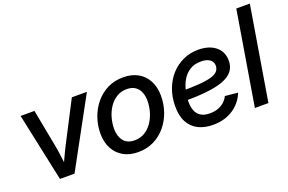

<svg xmlns="http://www.w3.org/2000/svg" viewBox="-94 -1058 2099 1399"><g transform="rotate(-20 955.0 -358.5)"><path d="M173.3 0 60.5 -529.3H168L224.1 -233.9Q232.4 -189 237.8 -144Q243.2 -99.1 249 -54.2H219.7Q240.2 -99.1 261 -144Q281.7 -189 305.2 -233.9L458 -529.3H574.7L286.1 0Z M778.3 11.7Q711.4 11.7 663.3 -15.9Q615.2 -43.5 589.1 -93Q563 -142.6 563 -209Q563 -272.5 583.7 -331.8Q604.5 -391.1 643.1 -437.7Q681.6 -484.4 735.8 -511.5Q790 -538.6 856.9 -538.6Q924.3 -538.6 972.4 -511.2Q1020.5 -483.9 1046.4 -433.8Q1072.3 -383.8 1072.3 -317.4Q1072.3 -253.4 1051.8 -194.3Q1031.2 -135.3 992.7 -88.9Q954.1 -42.5 899.9 -15.4Q845.7 11.7 778.3 11.7ZM782.2 -78.1Q827.6 -78.1 862.3 -99.9Q897 -121.6 920.4 -157Q943.8 -192.4 955.6 -234.6Q967.3 -276.9 967.3 -318.4Q967.3 -357.4 954.3 -386.7Q941.4 -416 916.3 -432.4Q891.1 -448.7 853 -448.7Q808.1 -448.7 773.7 -427.2Q739.3 -405.8 715.8 -370.6Q692.4 -335.4 680.4 -292.7Q668.5 -250 668.5 -207.5Q668.5 -149.4 697 -113.8Q725.6 -78.1 782.2 -78.1Z M1358.4 11.7Q1292 11.7 1242.9 -13.4Q1193.8 -38.6 1167.7 -88.9Q1141.6 -139.2 1143.1 -213.9Q1144 -284.2 1166.7 -344Q1189.5 -403.8 1229.7 -447.8Q1270 -491.7 1323.7 -516.1Q1377.4 -540.5 1440.4 -540.5Q1494.6 -540.5 1536.1 -522.7Q1577.6 -504.9 1600.8 -471.2Q1624 -437.5 1624 -390.1Q1624 -341.3 1597.9 -308.8Q1571.8 -276.4 1519.3 -257.1Q1466.8 -237.8 1387.9 -229.7Q1309.1 -221.7 1203.1 -221.7L1215.8 -297.9Q1306.6 -297.9 1366.2 -302.7Q1425.8 -307.6 1460 -318.4Q1494.1 -329.1 1508.3 -346.7Q1522.5 -364.3 1522.5 -388.7Q1522.5 -418.5 1498 -435.8Q1473.6 -453.1 1429.7 -453.1Q1378.9 -453.1 1343.8 -430.9Q1308.6 -408.7 1287.1 -372.6Q1265.6 -336.4 1255.6 -293.9Q1245.6 -251.5 1245.1 -210.9Q1244.6 -173.8 1254.9 -143.1Q1265.1 -112.3 1291.7 -93.8Q1318.4 -75.2 1365.2 -75.2Q1417 -75.2 1454.1 -97.4Q1491.2 -119.6 1508.8 -156.7L1607.9 -147Q1580.1 -75.2 1514.6 -31.7Q1449.2 11.7 1358.4 11.7Z M1910.2 -727.5 1789.6 0H1684.6L1805.2 -727.5Z"/></g></svg>

Font: Inter 24pt Medium
Style: Italic
Weight: 500
Italic angle: -9.3988°
Designer: Rasmus Andersson
Foundry: rsms
Version: Version 4.001;git-66647c0bb